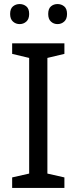

<svg xmlns="http://www.w3.org/2000/svg" viewBox="-20 -928 379 948"><path d="M298 0H40V-52L124 -71V-642L40 -662V-714H298V-662L214 -642V-71L298 -52ZM30 -859Q30 -885 44 -896.5Q58 -908 77 -908Q96 -908 110 -896.5Q124 -885 124 -859Q124 -834 110 -821.5Q96 -809 77 -809Q58 -809 44 -821.5Q30 -834 30 -859ZM218 -859Q218 -885 231.5 -896.5Q245 -908 264 -908Q283 -908 297 -896.5Q311 -885 311 -859Q311 -834 297 -821.5Q283 -809 264 -809Q245 -809 231.5 -821.5Q218 -834 218 -859Z"/></svg>

Font: Noto Sans Masaram Gondi
Style: Regular
Weight: 400
Designer: Ek Type & Mukund Gokhale
Foundry: Ek Type
Version: Version 1.004; ttfautohint (v1.8.4.7-5d5b)